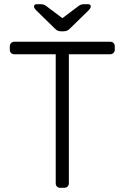

<svg xmlns="http://www.w3.org/2000/svg" viewBox="-20 -900 597 920"><path d="M27 0ZM530 -677V-662Q530 -652 523.5 -646Q517 -640 507 -640H310V-22Q310 -12 303.5 -6Q297 0 287 0H269Q259 0 253 -6Q247 -12 247 -22V-640H49Q39 -640 33 -646Q27 -652 27 -662V-677Q27 -687 33 -693.5Q39 -700 49 -700H507Q518 -700 524 -694Q530 -688 530 -677ZM242 -764 155 -849Q143 -861 143 -869Q143 -880 157 -880H174Q181 -880 188 -878Q195 -876 199 -873L279 -813L359 -873Q363 -876 370 -878Q377 -880 384 -880H401Q415 -880 415 -869Q415 -861 403 -849L316 -764Q307 -755 300 -752.5Q293 -750 284 -750H274Q264 -750 257.5 -752.5Q251 -755 242 -764Z"/></svg>

Font: Hezaedrus Light
Style: Regular
Weight: 300
Designer: Hubert & Fischer
Foundry: Hubert & Fischer
Version: Version 1.10;September 3, 2019;FontCreator 11.5.0.2425 64-bi